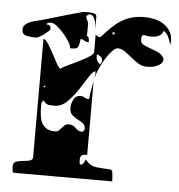

<svg xmlns="http://www.w3.org/2000/svg" viewBox="-45 -604 612 655"><g transform="rotate(5 260.5 -277.0)"><path d="M180 -433Q181 -440 173 -453.5Q165 -467 153.5 -480.5Q142 -494 129.5 -504Q117 -514 110 -514Q106 -514 100.5 -513.5Q95 -513 93 -507Q108 -507 108 -493Q108 -490 102 -484.5Q96 -479 88.5 -473.5Q81 -468 73 -463.5Q65 -459 62 -459Q47 -459 30 -462Q13 -465 13 -483Q13 -493 20 -499.5Q27 -506 37 -510Q47 -514 57 -516Q67 -518 73 -520Q81 -522 101 -528Q121 -534 143.5 -540.5Q166 -547 185.5 -552.5Q205 -558 213 -560L230 -561Q236 -561 248 -559.5Q260 -558 260 -547V-501Q260 -507 259 -516.5Q258 -526 256 -534Q254 -542 249 -548Q244 -554 237 -554Q234 -554 233 -553Q228 -551 227 -547Q226 -546 226 -543Q226 -541 227 -540Q227 -539 230 -533.5Q233 -528 233 -527Q234 -525 234 -518Q234 -511 234 -503.5Q234 -496 234 -489Q234 -482 233 -480Q240 -478 241 -471Q242 -464 242 -459L233 -460Q232 -460 226.5 -463Q221 -466 220 -467H213Q212 -452 208.5 -442.5Q205 -433 190 -433ZM280 -480Q297 -499 312.5 -514Q328 -529 344.5 -539.5Q361 -550 380.5 -555.5Q400 -561 426 -561Q442 -561 459 -557Q476 -553 490 -544Q504 -535 512.5 -521Q521 -507 521 -487L520 -473Q517 -484 511 -498.5Q505 -513 493 -520Q490 -509 482 -504Q474 -499 464 -497.5Q454 -496 444 -497Q434 -498 427 -500Q420 -498 419.5 -493Q419 -488 419 -483Q419 -472 429 -466.5Q439 -461 452.5 -456.5Q466 -452 479.5 -446Q493 -440 500 -427Q501 -426 501 -423Q501 -414 494.5 -408Q488 -402 479 -398.5Q470 -395 461 -394Q452 -393 446 -393Q430 -393 416.5 -401.5Q403 -410 391 -420Q379 -430 367 -438.5Q355 -447 343 -447Q334 -447 323 -435Q312 -423 301.5 -406Q291 -389 283 -370.5Q275 -352 272 -339Q273 -345 273.5 -351Q274 -357 274 -362Q265 -362 252.5 -342Q240 -322 224 -297.5Q208 -273 188 -253Q168 -233 145 -233Q134 -233 124.5 -234Q115 -235 107 -247Q99 -245 99 -235.5Q99 -226 99 -223Q99 -208 101 -194Q103 -180 108.5 -169.5Q114 -159 125 -152.5Q136 -146 154 -146Q162 -146 166.5 -150.5Q171 -155 175.5 -160Q180 -165 185 -169.5Q190 -174 199 -174Q213 -174 223 -163.5Q233 -153 243 -153H247Q252 -156 253 -160Q254 -161 254 -163Q254 -176 245.5 -182Q237 -188 226.5 -193.5Q216 -199 207.5 -207Q199 -215 199 -231Q199 -245 206.5 -259.5Q214 -274 230 -274Q238 -274 243.5 -270Q249 -266 257 -266Q259 -266 260 -267Q261 -281 264 -296.5Q267 -312 270 -328V-76Q258 -76 252 -72.5Q246 -69 246 -57Q246 -52 246.5 -47Q247 -42 253 -40Q258 -43 261.5 -49Q265 -55 267 -60Q282 -39 305 -36.5Q328 -34 353 -33Q355 -33 357.5 -30.5Q360 -28 360 -27Q361 -23 362 -10Q363 3 363 7H27Q22 7 21 -1.5Q20 -10 20 -14Q20 -28 30.5 -31.5Q41 -35 53.5 -36Q66 -37 76.5 -39.5Q87 -42 87 -53V-457Q94 -457 103 -443Q112 -429 121 -412Q130 -395 138.5 -379.5Q147 -364 153 -360Q158 -365 176 -373.5Q194 -382 213.5 -391.5Q233 -401 248 -410.5Q263 -420 263 -427V-487L273 -480ZM327 -500H320V-493H327ZM273 -413Q273 -396 287 -387Q288 -388 290.5 -393Q293 -398 293 -400Q293 -408 286.5 -413.5Q280 -419 273 -420ZM272 -339Q272 -337 271 -336ZM271 -336Q271 -330 270 -328ZM107 -300 100 -293H107Z"/></g></svg>

Font: Genkaimincho
Style: Regular
Weight: 800
Designer: Dr. Ken Lunde (project architect, glyph set definition & overall production); Masataka HATTORI \u670D \u90E8 \u6B63 \u8C
Foundry: Adobe Systems Incorporated
Version: Version 1.00